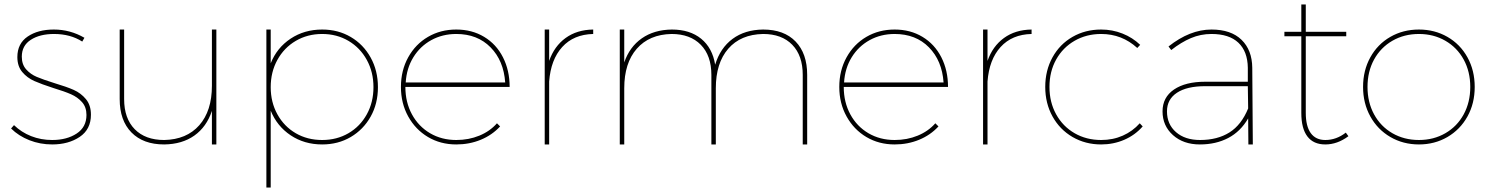

<svg xmlns="http://www.w3.org/2000/svg" viewBox="-20 -650 6708 864"><path d="M359.9 -480 350.1 -462.9Q296.9 -497.1 223.1 -497.1Q159.2 -497.1 118.7 -470.9Q78.1 -444.8 78.1 -395Q78.1 -359.9 97.7 -337.9Q117.2 -315.9 145.5 -304Q173.8 -292 225.1 -275.9Q279.3 -259.8 311.8 -245.4Q344.2 -231 366.7 -203.9Q389.2 -176.8 389.2 -133.8Q389.2 -67.9 338.6 -33.9Q288.1 0 214.8 0Q160.6 0 112.3 -19Q64 -38.1 29.8 -71.8L43 -86.9Q76.2 -54.7 120.1 -37.4Q164.1 -20 214.8 -20Q280.8 -20 325 -49.1Q369.1 -78.1 369.1 -132.8Q369.1 -168 349.1 -190.4Q329.1 -212.9 299.6 -225.8Q270 -238.8 220.2 -253.9Q167 -271 134.5 -285.4Q102.1 -299.8 80.1 -325.9Q58.1 -352.1 58.1 -393.1Q58.1 -454.1 104.5 -485.6Q150.9 -517.1 222.2 -517.1Q295.9 -517.1 359.9 -480Z M953.6 0H933.6V-150.9Q909.7 -79.1 854.7 -40Q799.8 -1 718.8 0Q624.5 0 571.5 -54Q518.6 -107.9 518.6 -204.1V-517.1H538.6V-204.1Q538.6 -117.2 586.2 -68.6Q633.8 -20 718.8 -20Q819.8 -22 876.7 -86.4Q933.6 -150.9 933.6 -264.2V-517.1H953.6Z M1680.7 -257.8Q1680.7 -183.6 1647.9 -125.2Q1615.2 -66.9 1558.3 -33.4Q1501.5 0 1429.7 0Q1349.6 0 1288.1 -41Q1226.6 -82 1198.2 -151.9V193.8H1178.7V-517.1H1198.2V-365.2Q1226.1 -435.1 1287.8 -476.1Q1349.6 -517.1 1429.7 -517.1Q1501.5 -517.1 1558.3 -483.6Q1615.2 -450.2 1647.9 -391.1Q1680.7 -332 1680.7 -257.8ZM1660.6 -257.8Q1660.6 -325.7 1630.6 -380.4Q1600.6 -435.1 1548.1 -466.1Q1495.6 -497.1 1429.7 -497.1Q1363.8 -497.1 1311 -466.1Q1258.3 -435.1 1228.3 -380.6Q1198.2 -326.2 1198.2 -257.8Q1198.2 -189.9 1228.3 -135.5Q1258.3 -81.1 1310.8 -50.5Q1363.3 -20 1429.7 -20Q1495.6 -20 1548.1 -50.5Q1600.6 -81.1 1630.6 -135.5Q1660.6 -189.9 1660.6 -257.8Z M2216.3 -95.2 2230.5 -81.1Q2194.3 -42 2143.3 -21Q2092.3 0 2033.2 0Q1962.4 0 1906 -33.4Q1849.6 -66.9 1816.9 -126Q1784.2 -185.1 1784.2 -258.8Q1784.2 -333 1816.9 -392.1Q1849.6 -451.2 1906 -484.1Q1962.4 -517.1 2033.2 -517.1Q2104 -517.1 2158.7 -484.1Q2213.4 -451.2 2243.4 -392.1Q2273.4 -333 2273.4 -258.8H1804.2Q1804.2 -189.9 1833.7 -135.5Q1863.3 -81.1 1915.3 -50.5Q1967.3 -20 2033.2 -20Q2089.4 -20 2137 -39.6Q2184.6 -59.1 2216.3 -95.2ZM1805.7 -278.8H2253.4Q2246.6 -377 2187.5 -437Q2128.4 -497.1 2033.2 -497.1Q1971.2 -497.1 1920.9 -469.5Q1870.6 -441.9 1840.1 -392.3Q1809.6 -342.8 1805.7 -278.8Z M2649.4 -517.1V-497.1Q2561.5 -495.1 2510 -438.5Q2458.5 -381.8 2451.2 -283.2V0H2431.2V-517.1H2451.2V-376Q2474.1 -441.9 2525.1 -479Q2576.2 -516.1 2649.4 -517.1Z M3612.3 -313V0H3592.3V-313Q3592.3 -399.9 3545.2 -448.5Q3498 -497.1 3414.1 -497.1Q3313 -495.1 3257.1 -430.7Q3201.2 -366.2 3201.2 -252.9V0H3181.2V-313Q3181.2 -399.9 3133.5 -448.5Q3085.9 -497.1 3002 -497.1Q2901.9 -495.1 2845.5 -430.7Q2789.1 -366.2 2789.1 -252.9V0H2769V-517.1H2789.1V-369.1Q2813 -439 2868.2 -477.5Q2923.3 -516.1 3003.4 -517.1Q3084.5 -517.1 3135.3 -475.6Q3186 -434.1 3198.2 -358.9Q3221.2 -434.1 3276.6 -475.1Q3332 -516.1 3414.1 -517.1Q3508.3 -517.1 3560.3 -463.1Q3612.3 -409.2 3612.3 -313Z M4189 -95.2 4203.1 -81.1Q4167 -42 4116 -21Q4064.9 0 4005.9 0Q3935.1 0 3878.7 -33.4Q3822.3 -66.9 3789.6 -126Q3756.8 -185.1 3756.8 -258.8Q3756.8 -333 3789.6 -392.1Q3822.3 -451.2 3878.7 -484.1Q3935.1 -517.1 4005.9 -517.1Q4076.7 -517.1 4131.3 -484.1Q4186 -451.2 4216.1 -392.1Q4246.1 -333 4246.1 -258.8H3776.9Q3776.9 -189.9 3806.4 -135.5Q3835.9 -81.1 3887.9 -50.5Q3939.9 -20 4005.9 -20Q4062 -20 4109.6 -39.6Q4157.2 -59.1 4189 -95.2ZM3778.3 -278.8H4226.1Q4219.2 -377 4160.2 -437Q4101.1 -497.1 4005.9 -497.1Q3943.8 -497.1 3893.6 -469.5Q3843.3 -441.9 3812.7 -392.3Q3782.2 -342.8 3778.3 -278.8Z M4622.1 -517.1V-497.1Q4534.2 -495.1 4482.7 -438.5Q4431.2 -381.8 4423.8 -283.2V0H4403.8V-517.1H4423.8V-376Q4446.8 -441.9 4497.8 -479Q4548.8 -516.1 4622.1 -517.1Z M5110.8 -448.2 5097.7 -434.1Q5028.8 -497.1 4935.1 -497.1Q4869.1 -497.1 4815.9 -466.6Q4762.7 -436 4732.7 -382.1Q4702.6 -328.1 4702.6 -258.8Q4702.6 -189.9 4732.7 -135.5Q4762.7 -81.1 4815.7 -50.5Q4868.7 -20 4935.1 -20Q4988.3 -20 5032.5 -39.6Q5076.7 -59.1 5108.9 -95.2L5122.1 -81.1Q5087.9 -42 5039.3 -21Q4990.7 0 4935.1 0Q4864.3 0 4806.6 -33.4Q4749 -66.9 4716.3 -126Q4683.6 -185.1 4683.6 -258.8Q4683.6 -333 4716.3 -392.1Q4749 -451.2 4806.4 -484.1Q4863.8 -517.1 4935.1 -517.1Q4985.8 -517.1 5031.2 -499Q5076.7 -481 5110.8 -448.2Z M5596.7 -117.2Q5562.5 -58.1 5507.1 -29.1Q5451.7 0 5379.4 0Q5305.2 0 5258.3 -42Q5211.4 -84 5211.4 -148.9Q5211.4 -211.9 5262.9 -247.1Q5314.5 -282.2 5403.3 -282.2H5595.2V-345.2Q5594.2 -418.5 5552.7 -457.8Q5511.2 -497.1 5431.6 -497.1Q5382.8 -497.1 5339.1 -478.5Q5295.4 -460 5250.5 -424.8L5238.3 -440.9Q5334.5 -517.1 5431.6 -517.1Q5519.5 -517.1 5566.9 -470.9Q5614.3 -424.8 5615.2 -345.2L5617.7 0H5597.7ZM5596.7 -162.1 5595.2 -262.2H5403.3Q5321.3 -262.2 5276.4 -232.7Q5231.4 -203.1 5231.4 -148.9Q5231.4 -90.8 5272 -55.4Q5312.5 -20 5380.4 -20Q5458.5 -20 5512.5 -54Q5566.4 -87.9 5596.7 -162.1Z M5943.8 0Q5890.6 0 5863.3 -35.9Q5835.9 -71.8 5835.9 -142.1V-486.8H5759.8V-506.8H5835.9V-629.9H5856V-506.8H6038.1V-486.8H5856V-142.1Q5856 -82 5878.4 -51Q5900.9 -20 5943.8 -20Q5993.7 -20 6036.1 -53.2L6047.9 -37.1Q5998 0 5943.8 0Z M6616.2 -258.8Q6616.2 -184.6 6583.5 -125.7Q6550.8 -66.9 6493.4 -33.4Q6436 0 6365.2 0Q6294.4 0 6236.8 -33.4Q6179.2 -66.9 6146.5 -126Q6113.8 -185.1 6113.8 -258.8Q6113.8 -333 6146.5 -392.1Q6179.2 -451.2 6236.6 -484.1Q6293.9 -517.1 6365.2 -517.1Q6436 -517.1 6493.4 -484.1Q6550.8 -451.2 6583.5 -392.1Q6616.2 -333 6616.2 -258.8ZM6133.8 -258.8Q6133.8 -189.9 6163.3 -135.5Q6192.9 -81.1 6245.8 -50.5Q6298.8 -20 6365.2 -20Q6431.2 -20 6484.1 -50.5Q6537.1 -81.1 6566.7 -135.5Q6596.2 -189.9 6596.2 -258.8Q6596.2 -327.6 6566.7 -381.8Q6537.1 -436 6484.1 -466.6Q6431.2 -497.1 6365.2 -497.1Q6298.8 -497.1 6245.8 -466.6Q6192.9 -436 6163.3 -382.1Q6133.8 -328.1 6133.8 -258.8Z"/></svg>

Font: Montserrat
Style: Thin
Weight: 250
Designer: Julieta Ulanovsky
Foundry: Julieta Ulanovsky
Version: Version 1.000;PS 002.000;hotconv 1.0.70;makeotf.lib2.5.58329